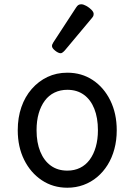

<svg xmlns="http://www.w3.org/2000/svg" viewBox="-20 -859 629 898"><path d="M295 19Q228 19 175.5 -16Q123 -51 93 -111.5Q63 -172 63 -250Q63 -309 80 -358Q97 -407 128.5 -443Q160 -479 202 -499Q244 -519 295 -519Q362 -519 414 -484.5Q466 -450 496 -389Q526 -328 526 -250Q526 -203 515 -162Q504 -121 483.5 -88Q463 -55 434.5 -31Q406 -7 370.5 6Q335 19 295 19ZM295 -61Q328 -61 354.5 -74Q381 -87 399.5 -112Q418 -137 428 -172Q438 -207 438 -250Q438 -308 421 -350.5Q404 -393 372 -416Q340 -439 295 -439Q262 -439 235 -426Q208 -413 189.5 -388Q171 -363 161 -328.5Q151 -294 151 -250Q151 -192 168.5 -149.5Q186 -107 218 -84Q250 -61 295 -61ZM264 -610Q253 -610 238 -622Q223 -634 223 -644Q223 -647 224 -650Q225 -653 229 -660L336 -824Q341 -832 346.5 -835.5Q352 -839 360 -839Q370 -839 383.5 -831.5Q397 -824 407.5 -813.5Q418 -803 418 -794Q418 -787 415.5 -782.5Q413 -778 406 -770L283 -623Q271 -610 264 -610Z"/></svg>

Font: Playwrite BE WAL
Style: Regular
Weight: 400
Designer: Veronika Burian, José Scaglione
Foundry: TypeTogether
Version: Version 1.002